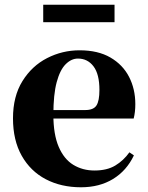

<svg xmlns="http://www.w3.org/2000/svg" viewBox="-20 -776 626 813"><path d="M323 17Q239 17 174 -17Q109 -51 72 -116.5Q35 -182 35 -275Q35 -368 75 -432.5Q115 -497 179.5 -530Q244 -563 317 -563Q395 -563 447.5 -532.5Q500 -502 526.5 -450.5Q553 -399 553 -335Q553 -301 546 -274H104V-310H341Q376 -310 388.5 -329.5Q401 -349 401 -395Q401 -462 376 -495Q351 -528 310 -528Q282 -528 258 -504Q234 -480 220 -428Q206 -376 206 -290Q206 -207 228.5 -154.5Q251 -102 290.5 -78Q330 -54 380 -54Q433 -54 468 -75Q503 -96 528 -131L547 -118Q516 -53 458.5 -18Q401 17 323 17ZM163 -682V-756H465V-682Z"/></svg>

Font: Noto Serif JP Black
Style: Regular
Weight: 900
Designer: Ryoko NISHIZUKA 西塚涼子 (kana & ideographs); Frank Grießhammer (Latin, Greek & Cyrillic); Wenlong ZHANG 张文龙 (bopomofo); San
Foundry: Adobe
Version: Version 2.003-H1;hotconv 1.1.1;makeotfexe 2.6.0